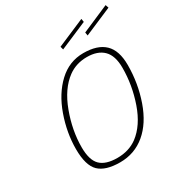

<svg xmlns="http://www.w3.org/2000/svg" viewBox="-205 -1057 1160 1219"><g transform="rotate(-30 375.0 -447.0)"><path d="M547 -792 543 -816 742 -902 750 -879ZM368 -793 362 -816 565 -903 569 -879ZM469 -69Q550 -130 593 -253.5Q636 -377 636 -504Q636 -593 594 -634.5Q552 -676 473.5 -676Q395 -676 336 -633Q253 -572 206 -445Q159 -318 159 -196Q159 -102 198.5 -63Q238 -24 323 -24Q408 -24 469 -69ZM674 -503Q674 -369 631 -246Q588 -123 509 -57Q430 9 324 9Q218 9 170 -37.5Q122 -84 122 -203.5Q122 -323 164.5 -443Q207 -563 285 -636Q363 -709 466.5 -709Q570 -709 622 -659Q674 -609 674 -503Z"/></g></svg>

Font: TitilliumWebThinItalic
Style: Thin Italic
Weight: 200
Italic angle: -13°
Version: Version 1.001;PS 57.000;hotconv 1.0.70;makeotf.lib2.5.55311